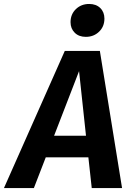

<svg xmlns="http://www.w3.org/2000/svg" viewBox="-67 -949 664 969"><path d="M379 -155H164L104 0H-47L260 -692H437L549 0H396ZM367 -264 332 -590 206 -264ZM289 -837Q289 -877 316 -903Q343 -929 383 -929Q418 -929 439 -908.5Q460 -888 460 -855Q460 -815 433 -789Q406 -763 366 -763Q331 -763 310 -784Q289 -805 289 -837Z"/></svg>

Font: Fira Sans SemiBold
Style: Italic
Weight: 600
Italic angle: -8°
Designer: bBox Type GmbH & Carrois Corporate GbR & Edenspiekermann AG
Foundry: bBox Type GmbH & Carrois Corporate GbR & Edenspiekermann AG
Version: Version 4.301